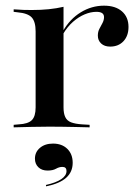

<svg xmlns="http://www.w3.org/2000/svg" viewBox="-20 -449 494 677"><path d="M154.8 -2.4Q121 -2.4 92.3 -1.6Q63.7 -0.8 28.2 0V-8.9L46 -10.5Q79 -12.1 92.3 -25.4Q105.6 -38.7 105.6 -70.2V-207.3H204V-70.2Q204 -49.2 210.1 -36.3Q216.1 -23.4 230.6 -17.7Q245.2 -12.1 269.4 -10.5L296 -8.9V0Q269.4 -0.8 246.8 -1.2Q224.2 -1.6 202 -2Q179.8 -2.4 154.8 -2.4ZM105.6 -207.3V-337.9Q105.6 -372.6 91.9 -387.5Q78.2 -402.4 41.9 -405.6L28.2 -407.3V-416.1Q50 -414.5 62.9 -414.1Q75.8 -413.7 91.9 -413.7Q124.2 -413.7 152 -416.5Q179.8 -419.4 204 -425V-416.1V-207.3ZM368.5 -284.7Q348.4 -284.7 336.7 -295.6Q325 -306.5 325 -323.4Q325 -337.1 330.6 -347.6Q336.3 -358.1 341.5 -368.1Q346.8 -378.2 346.8 -388.7Q346.8 -407.3 320.2 -407.3Q300 -407.3 278.6 -398.4Q257.3 -389.5 237.5 -372.2Q217.7 -354.8 202.4 -329L201.6 -338.7Q226.6 -382.3 264.9 -405.6Q303.2 -429 346.8 -429Q387.1 -429 410.1 -408.9Q433.1 -388.7 433.1 -354Q433.1 -322.6 415.3 -303.6Q397.6 -284.7 368.5 -284.7ZM142.7 208.1 141.9 203.2Q177.4 195.2 196 182.7Q214.5 170.2 214.5 154Q214.5 139.5 200 139.5Q188.7 139.5 177.4 146Q166.1 152.4 147.6 152.4Q127.4 152.4 115.3 140.7Q103.2 129 103.2 110.5Q103.2 87.1 121 72.2Q138.7 57.3 166.9 57.3Q198.4 57.3 217.3 75.8Q236.3 94.4 236.3 125Q236.3 157.3 213.3 177.8Q190.3 198.4 142.7 208.1Z"/></svg>

Font: Playfair 144pt SemiExpanded SemiBold
Style: Regular
Weight: 600
Width: 6
Designer: Claus Eggers Sørensen
Foundry: Claus Eggers Sørensen
Version: Version 2.203